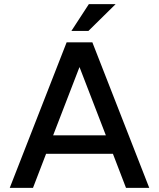

<svg xmlns="http://www.w3.org/2000/svg" viewBox="-20 -905 766 925"><path d="M301 -701H425L699 0H587L524 -164H202L139 0H27ZM236 -253H490L363 -582ZM324 -756 408 -885H537L406 -756Z"/></svg>

Font: LT Superior Semi-bold
Style: Regular
Weight: 600
Designer: Daniel Lyons
Foundry: LyonsType
Version: Version 1.0